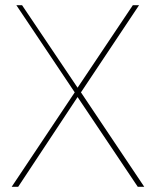

<svg xmlns="http://www.w3.org/2000/svg" viewBox="-20 -720 599 740"><path d="M279 -382 65 -700H43L268 -364L25 0H50L279 -346L511 0H536L292 -364L516 -700H492Z"/></svg>

Font: Advent Pro Thin
Style: Regular
Weight: 250
Version: Version 3.000